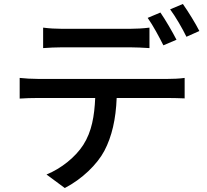

<svg xmlns="http://www.w3.org/2000/svg" viewBox="-20 -880 1040 966"><path d="M900 -860 836 -833C864 -795 897 -738 918 -695L983 -724C965 -760 927 -822 900 -860ZM787 -817 723 -790C750 -752 782 -692 802 -652L868 -680C848 -719 812 -781 787 -817ZM197 -741V-638C224 -640 261 -642 295 -642H632C664 -642 700 -640 732 -638V-741C701 -737 663 -735 632 -735H294C261 -735 227 -737 197 -741ZM79 -488V-384C107 -386 140 -387 170 -387H459C455 -297 442 -218 399 -151C360 -90 288 -32 214 -2L306 66C393 21 469 -53 505 -121C543 -193 563 -281 567 -387H825C851 -387 885 -386 909 -385V-488C883 -484 846 -483 825 -483H170C139 -483 107 -485 79 -488Z"/></svg>

Font: DAIFUKU Sans JP Medium
Style: Regular
Weight: 500
Designer: Original font ‘Source Han Sans JP’ : Ryoko NISHIZUKA  (kana, bopomofo & ideographs); Paul D. Hunt (Latin, Greek & Cyrill
Foundry: Daifuku
Version: Version 1.000